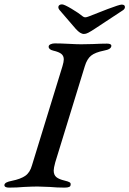

<svg xmlns="http://www.w3.org/2000/svg" viewBox="-48 -852 590 876"><path d="M-28 -8Q-27 -15 -18.5 -19.5Q-10 -24 6 -27Q46 -35 67.5 -50Q89 -65 98 -98L237 -550Q243 -570 243 -581Q243 -597 232 -606Q221 -615 195 -621Q174 -626 174 -639Q174 -646 182.5 -650Q191 -654 202 -654Q228 -654 266 -652Q302 -650 322 -650L375 -651Q415 -653 440 -653Q460 -653 460 -643Q460 -627 426 -621Q386 -613 367.5 -598Q349 -583 339 -550L204 -111Q197 -85 197 -74Q197 -54 209 -44Q221 -34 247 -28Q264 -24 270 -20Q276 -16 274 -8Q274 4 247 4Q212 4 180 1Q142 -1 123 -1Q101 -1 61 1Q30 4 -7 4Q-28 4 -28 -8ZM297 -721 223 -807Q218 -813 218 -820Q220 -832 235 -832Q245 -832 278.5 -812Q312 -792 330 -777Q335 -773 341 -773Q347 -773 357 -777Q391 -791 444 -811Q497 -831 507 -831Q522 -831 522 -820Q522 -812 514 -806L385 -721Q365 -708 354.5 -702.5Q344 -697 335 -697Q318 -697 297 -721Z"/></svg>

Font: EB Garamond Medium
Style: Italic
Weight: 500
Italic angle: -17.2°
Designer: Georg Duffner and Octavio Pardo
Foundry: Georg Duffner
Version: Version 1.000